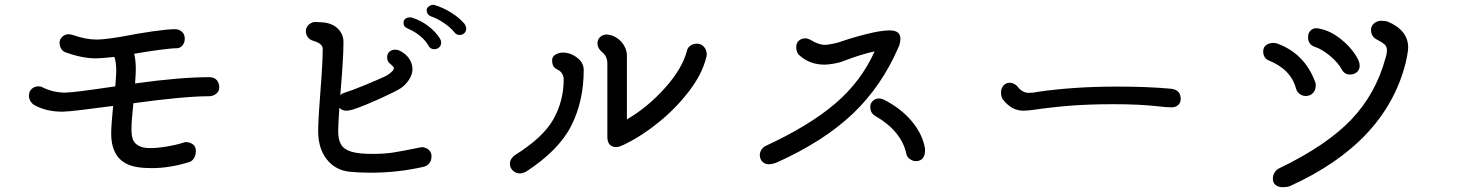

<svg xmlns="http://www.w3.org/2000/svg" viewBox="-20 -783 6040 796"><path d="M889 -420Q889 -405 876.5 -394.5Q864 -384 846 -384Q744 -384 533 -355Q525 -281 525 -248Q525 -220 531.5 -203.5Q538 -187 557 -178Q572 -169 603 -169Q632 -169 669 -175Q706 -181 735 -190Q745 -194 752 -194Q769 -193 780.5 -184Q792 -175 792 -157Q792 -140 784.5 -127.5Q777 -115 764 -111Q684 -86 610 -86Q574 -86 551 -90Q441 -106 441 -230Q441 -262 449 -344Q384 -335 321 -327.5Q258 -320 239 -320Q169 -320 120 -349Q111 -355 105.5 -365Q100 -375 100 -386Q100 -404 111.5 -414.5Q123 -425 139 -425Q151 -425 156 -421Q201 -399 250 -399Q284 -399 458 -425Q462 -475 462 -486Q462 -528 454 -547Q396 -541 378 -541Q321 -541 252 -566Q240 -570 233.5 -581Q227 -592 227 -606Q227 -620 238 -630.5Q249 -641 264 -641Q271 -641 282 -638Q335 -619 382 -619Q402 -619 438.5 -624Q475 -629 500 -634Q550 -644 613 -653Q676 -662 705 -662Q722 -662 734 -651.5Q746 -641 746 -623Q746 -606 736.5 -594.5Q727 -583 712 -583Q691 -583 639 -576Q587 -569 536 -560Q543 -536 543 -496Q543 -478 540 -437Q726 -463 847 -463Q868 -463 878.5 -451Q889 -439 889 -420Z M1769 -135Q1769 -119 1760.5 -107Q1752 -95 1734 -91Q1628 -67 1517 -67Q1469 -67 1430 -71Q1371 -77 1335 -122Q1299 -167 1299 -241Q1299 -265 1302 -314Q1305 -363 1310 -426Q1314 -476 1316 -518Q1318 -560 1318 -580Q1318 -602 1281 -613Q1264 -618 1256 -629Q1248 -640 1248 -653Q1248 -670 1260.5 -681Q1273 -692 1287 -692Q1296 -692 1305.5 -691Q1315 -690 1321 -690Q1359 -686 1381.5 -663.5Q1404 -641 1404 -608Q1404 -575 1400.5 -517.5Q1397 -460 1392 -404L1391 -389Q1397 -395 1407 -398Q1439 -408 1493.5 -430.5Q1548 -453 1578 -467Q1590 -473 1601.5 -483Q1613 -493 1613 -500Q1613 -506 1596 -520Q1585 -528 1585 -546Q1585 -560 1594.5 -568.5Q1604 -577 1618 -577Q1629 -577 1637 -573Q1663 -560 1676.5 -539.5Q1690 -519 1690 -496Q1690 -475 1676 -453Q1662 -431 1641 -417Q1617 -402 1554 -373.5Q1491 -345 1452 -332Q1445 -329 1433.5 -326.5Q1422 -324 1416 -324Q1399 -324 1387 -336Q1382 -266 1382 -240Q1382 -203 1394.5 -183Q1407 -163 1437 -154Q1467 -145 1524 -145Q1573 -145 1609 -150.5Q1645 -156 1718 -171Q1726 -173 1729 -173Q1746 -172 1757.5 -162Q1769 -152 1769 -135ZM1864 -649Q1847 -670 1820 -688Q1793 -706 1770 -714Q1749 -720 1749 -742Q1749 -749 1756.5 -755.5Q1764 -762 1774 -763Q1780 -763 1782 -762Q1816 -752 1850 -731Q1884 -710 1906 -684Q1911 -677 1913 -666Q1913 -653 1905 -645.5Q1897 -638 1886 -638Q1872 -638 1864 -649ZM1756 -594Q1744 -616 1721 -634.5Q1698 -653 1674 -663Q1662 -668 1657.5 -673.5Q1653 -679 1653 -690Q1653 -700 1661 -705.5Q1669 -711 1680 -711Q1689 -711 1693 -708Q1725 -698 1755.5 -675Q1786 -652 1804 -623Q1809 -615 1809 -607Q1809 -594 1800.5 -586.5Q1792 -579 1780 -579Q1764 -579 1756 -594Z M2910 -559Q2910 -549 2908 -545Q2891 -476 2837.5 -406Q2784 -336 2714.5 -279Q2645 -222 2580 -190Q2549 -173 2534 -173Q2518 -173 2508 -183.5Q2498 -194 2498 -215V-519Q2498 -551 2475 -568Q2457 -584 2457 -603Q2457 -620 2468.5 -630Q2480 -640 2496 -640Q2500 -640 2507.5 -638Q2515 -636 2517 -636Q2546 -625 2562.5 -601.5Q2579 -578 2579 -553V-288Q2665 -338 2737.5 -419Q2810 -500 2829 -576Q2832 -587 2843.5 -594.5Q2855 -602 2869 -602Q2886 -602 2897.5 -590Q2909 -578 2910 -559ZM2400 -493Q2400 -364 2348.5 -262Q2297 -160 2162 -72Q2157 -69 2149 -66.5Q2141 -64 2137 -64Q2118 -64 2106 -76Q2094 -88 2094 -104Q2094 -115 2100 -124.5Q2106 -134 2115 -140Q2232 -213 2274.5 -289Q2317 -365 2317 -454Q2317 -467 2310.5 -477.5Q2304 -488 2294 -493Q2280 -499 2274.5 -508.5Q2269 -518 2269 -533Q2269 -549 2283.5 -557Q2298 -565 2314 -565Q2345 -565 2372.5 -544Q2400 -523 2400 -493Z M3704 -585Q3634 -424 3515 -311Q3396 -198 3204 -111Q3196 -107 3185 -104.5Q3174 -102 3167 -102Q3151 -102 3140.5 -113Q3130 -124 3130 -140Q3130 -151 3136 -161Q3142 -171 3152 -177Q3334 -261 3442 -353Q3550 -445 3606 -570Q3550 -558 3477 -530Q3464 -524 3439 -519.5Q3414 -515 3399 -515Q3337 -515 3295 -553Q3281 -564 3281 -588Q3281 -605 3292 -614.5Q3303 -624 3319 -624Q3328 -624 3340 -618Q3373 -597 3401 -597Q3408 -597 3427 -600.5Q3446 -604 3459 -608Q3510 -626 3571 -641.5Q3632 -657 3669 -657Q3713 -657 3713 -622Q3713 -614 3710.5 -603Q3708 -592 3704 -585ZM3815 -167V-157Q3815 -139 3805.5 -127Q3796 -115 3777 -115Q3765 -115 3753 -123Q3741 -131 3738 -143Q3719 -239 3606 -304Q3588 -316 3588 -340Q3588 -354 3598 -364Q3608 -374 3623 -375Q3632 -375 3642 -371Q3714 -335 3759.5 -281Q3805 -227 3815 -167Z M4140 -368Q4130 -379 4130 -400Q4130 -417 4140.5 -428.5Q4151 -440 4165 -440Q4183 -440 4197 -426Q4216 -400 4242 -398Q4265 -398 4281 -402Q4430 -424 4611 -424Q4740 -424 4836 -415Q4875 -410 4875 -373Q4875 -357 4864.5 -347.5Q4854 -338 4837 -338Q4818 -338 4784 -342Q4706 -351 4598 -351Q4496 -351 4419.5 -345Q4343 -339 4267 -328Q4241 -324 4221 -324Q4197 -325 4178 -335Q4159 -345 4140 -368Z M5257 -42Q5257 -56 5264.5 -68Q5272 -80 5283 -85Q5480 -180 5582 -287Q5684 -394 5724 -542Q5730 -559 5730 -578Q5729 -591 5719.5 -599.5Q5710 -608 5690 -618Q5664 -631 5664 -659Q5664 -676 5677 -686.5Q5690 -697 5708 -697Q5714 -697 5732 -694Q5818 -658 5818 -586Q5818 -576 5814.5 -556Q5811 -536 5807 -520Q5723 -191 5329 -12Q5318 -7 5297 -7Q5280 -7 5268.5 -16Q5257 -25 5257 -42ZM5544 -493Q5529 -522 5494.5 -551Q5460 -580 5430 -589Q5416 -594 5409.5 -604.5Q5403 -615 5403 -629Q5403 -646 5413 -656Q5423 -666 5437 -666Q5447 -666 5456 -663Q5501 -653 5545.5 -615.5Q5590 -578 5612 -533Q5617 -521 5617 -511Q5617 -494 5605.5 -484Q5594 -474 5577 -474Q5555 -474 5544 -493ZM5353 -416Q5332 -495 5241 -532Q5230 -536 5223.5 -546Q5217 -556 5217 -569Q5217 -587 5229 -596Q5241 -605 5259 -605Q5269 -605 5274 -603Q5387 -562 5431 -447Q5435 -439 5435 -429Q5435 -410 5423.5 -397.5Q5412 -385 5393 -385Q5380 -385 5368.5 -393.5Q5357 -402 5353 -416Z"/></svg>

Font: Tsukimi Rounded Medium
Style: Regular
Weight: 500
Designer: Takashi Funayama
Foundry: Takashi Funayama
Version: Version 1.032; ttfautohint (v1.8.3)